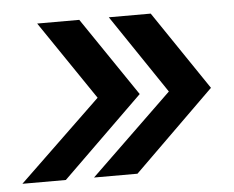

<svg xmlns="http://www.w3.org/2000/svg" viewBox="-59 -498 613 502"><g transform="rotate(-5 248.0 -247.0)"><path d="M-19.5 -40 196 -247 55.5 -454H166L306.5 -247L94.5 -40ZM168.5 -40 383 -247 243.5 -454H353.5L493.5 -247L282.5 -40Z"/></g></svg>

Font: Anybody Medium
Style: Italic
Weight: 500
Italic angle: -10°
Designer: Tyler Finck
Foundry: Etcetera Type Company
Version: Version 1.010; ttfautohint (v1.8.3) -l 8 -r 50 -G 200 -x 14 